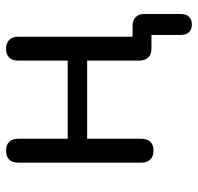

<svg xmlns="http://www.w3.org/2000/svg" viewBox="-30 -504 670 651"><g transform="rotate(-90 305.5 -178.0)"><path d="M548 137Q532 137 522.5 127.5Q513 118 513 99V-18L532 0H466Q447 0 436.5 -11Q426 -22 426 -42V-218H161V-35Q161 -15 151 -4Q141 7 121 7Q101 7 90.5 -4Q80 -15 80 -35V-452Q80 -472 90.5 -482.5Q101 -493 121 -493Q140 -493 150.5 -482.5Q161 -472 161 -452V-284H426V-452Q426 -472 436.5 -482.5Q447 -493 466 -493Q485 -493 496 -482.5Q507 -472 507 -452V-46L489 -64H544Q563 -64 573.5 -53.5Q584 -43 584 -24V99Q584 118 574.5 127.5Q565 137 548 137Z"/></g></svg>

Font: Nunito
Style: Regular
Weight: 400
Designer: Vernon Adams
Foundry: Vernon Adams
Version: Version 3.602